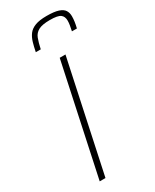

<svg xmlns="http://www.w3.org/2000/svg" viewBox="-232 -980 842 1040"><g transform="rotate(-30 189.0 -460.0)"><path d="M61 0 208 -688H244L97 0ZM111 -779Q117 -810 124.5 -835.5Q132 -861 146 -880Q160 -899 187 -909.5Q214 -920 259 -920Q307 -920 332.5 -911.5Q358 -903 368 -887.5Q378 -872 378 -850Q378 -834 375.5 -816.5Q373 -799 368 -779H337Q341 -798 343.5 -813Q346 -828 346 -841Q346 -867 329.5 -879.5Q313 -892 264 -892Q216 -892 192.5 -879.5Q169 -867 159.5 -842Q150 -817 142 -779Z"/></g></svg>

Font: Saira Thin Thin
Style: Italic
Weight: 250
Italic angle: -12°
Version: Version 1.101